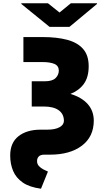

<svg xmlns="http://www.w3.org/2000/svg" viewBox="-20 -939 634 1178"><path d="M123.6 -711.6H241.5Q328.1 -711.6 391.5 -695Q454.9 -678.3 489.5 -639.2Q524.1 -600.1 524.1 -532.7Q524.1 -465.6 494.5 -424.5Q464.8 -383.5 412.3 -362.9Q481.2 -342 518.1 -300.6Q555 -259.2 555.4 -198.9Q555 -99.8 482.1 -44.9Q409.1 9.9 286.9 9.9H252.8Q228 9.9 217.5 21.3Q207 32.7 207.4 49.7Q207.4 67.5 218.9 79.9Q230.5 92.3 246.3 100.5Q262.1 108.7 274.1 113.6L231.5 218.8Q160.9 209.5 119.5 180.8Q78.1 152 60.4 109.4Q42.6 66.8 42.6 15.6Q42.3 -63.2 93.4 -103.3Q144.5 -143.5 230.1 -143.5H271.3Q317.8 -143.5 344.8 -158.2Q371.8 -172.9 372.2 -197.4Q371.8 -240.1 339.8 -262.8Q307.9 -285.5 248.6 -285.5H174.7V-440.3H254.3Q300.8 -440.3 320.7 -459.7Q340.6 -479 340.9 -505.7Q340.6 -535.5 313.7 -546.9Q286.9 -558.2 241.5 -558.2H123.6ZM274.1 -919 345.2 -862.2 414.8 -919H575.3V-914.8L406.2 -774.1H284.1L110.8 -914.8V-919Z"/></svg>

Font: Inter UI Black
Style: Regular
Weight: 900
Designer: Rasmus Andersson
Foundry: rsms
Version: 3.2;8d6f07862